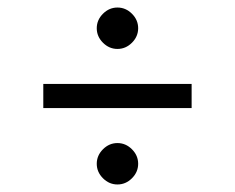

<svg xmlns="http://www.w3.org/2000/svg" viewBox="-20 -620 624 510"><path d="M95 -333V-397H489V-333ZM292 -130Q270 -130 253.5 -146.5Q237 -163 237 -185Q237 -207 253.5 -223.5Q270 -240 292 -240Q314 -240 330.5 -223.5Q347 -207 347 -185Q347 -163 330.5 -146.5Q314 -130 292 -130ZM292 -490Q270 -490 253.5 -506.5Q237 -523 237 -545Q237 -567 253.5 -583.5Q270 -600 292 -600Q314 -600 330.5 -583.5Q347 -567 347 -545Q347 -523 330.5 -506.5Q314 -490 292 -490Z"/></svg>

Font: Fauna One
Style: Regular
Weight: 400
Designer: Eduardo Rodriguez Tunni
Foundry: Eduardo Rodriguez Tunni
Version: Version 2.001; ttfautohint (v1.8.4.7-5d5b);gftools[0.9.23]